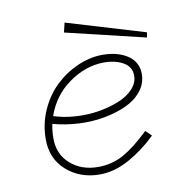

<svg xmlns="http://www.w3.org/2000/svg" viewBox="-71 -663 742 746"><g transform="rotate(-10 300.0 -289.5)"><path d="M231.4 -591.8 540 -499 536.6 -479 222.2 -554.2ZM353 -442.9Q414.6 -442.9 453.6 -416.5Q492.7 -390.1 492.2 -341.8Q491.7 -305.2 468 -275.6Q444.3 -246.1 405.3 -228.5Q366.2 -210.9 317.9 -202.1Q269.5 -193.4 216.8 -196.3Q164.1 -199.2 116.2 -212.4Q110.4 -186 110.4 -157.2Q109.9 -93.8 153.6 -55.2Q197.3 -16.6 262.7 -16.6Q318.8 -16.6 365 -42.7Q411.1 -68.8 466.8 -122.6L489.7 -100.6Q440.4 -52.2 381.6 -19.5Q322.8 13.2 264.2 13.2Q187 13.2 133.5 -33.9Q80.1 -81.1 80.6 -158.2Q80.6 -218.3 104.7 -272Q128.9 -325.7 167.5 -362.5Q206.1 -399.4 254.9 -420.9Q303.7 -442.4 353 -442.9ZM124.5 -241.7Q164.6 -228.5 211.9 -225.6Q259.3 -222.7 302.7 -230Q346.2 -237.3 382.3 -252Q418.5 -266.6 440.2 -290.3Q461.9 -314 461.9 -341.8Q461.9 -376.5 431.2 -394.5Q400.4 -412.6 354 -412.6Q282.2 -412.1 216.6 -365.5Q150.9 -318.8 124.5 -241.7Z"/></g></svg>

Font: Compagnon Light Italic
Style: Regular
Weight: 400
Italic angle: -12°
Designer: Valentin Papon
Foundry: Velvetyne Type Foundry
Version: Version 1.000;PS 001.000;hotconv 1.0.88;makeotf.lib2.5.64775